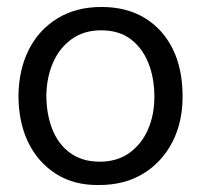

<svg xmlns="http://www.w3.org/2000/svg" viewBox="-20 -518 576 551"><path d="M264 13Q192 14 140 -19.5Q88 -53 60.5 -110.5Q33 -168 33 -244Q34 -318 62.5 -375Q91 -432 144.5 -465Q198 -498 271 -498Q344 -498 396 -466Q448 -434 476 -377Q504 -320 504 -241Q504 -167 474.5 -110Q445 -53 391.5 -20Q338 13 264 13ZM266 -54Q316 -54 351 -79Q386 -104 404.5 -146Q423 -188 423 -240Q423 -295 405.5 -338Q388 -381 354.5 -406Q321 -431 270 -431Q221 -431 186 -406Q151 -381 132.5 -339Q114 -297 113 -245Q113 -191 130 -147.5Q147 -104 181.5 -79Q216 -54 266 -54Z"/></svg>

Font: Catamaran
Style: Regular
Weight: 400
Designer: Pria Ravichandran
Version: Version 2.000